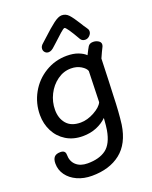

<svg xmlns="http://www.w3.org/2000/svg" viewBox="-179 -847 944 1193"><g transform="rotate(-20 292.5 -251.0)"><path d="M556 -497Q556 -491 553 -483Q538 -454 521 -415L516 -268Q514 -235 512 -171Q509 -64 499 14Q481 134 407.5 192Q334 250 218 250Q164 250 121 230.5Q78 211 53.5 177Q29 143 29 101Q29 72 41.5 58Q54 44 82 44Q115 44 115 73Q115 117 143 142.5Q171 168 219 168Q296 168 341 134.5Q386 101 401 15Q405 -7 409 -63Q381 -35 340 -18Q299 -1 249 -1Q186 -1 139 -30Q92 -59 67 -108Q42 -157 42 -215Q42 -293 79 -359.5Q116 -426 181 -465.5Q246 -505 324 -505Q367 -505 398.5 -493Q430 -481 447 -464Q465 -500 473 -513Q483 -530 507 -530Q525 -530 540.5 -521Q556 -512 556 -497ZM415 -165 421 -369Q415 -388 387 -405Q359 -422 321 -422Q272 -422 230.5 -392Q189 -362 165 -314Q141 -266 141 -213Q141 -157 172 -121Q203 -85 265 -85Q309 -85 355.5 -110.5Q402 -136 415 -165ZM438 -574Q382 -672 370 -672Q363 -672 340.5 -652Q318 -632 288 -604L268 -586Q246 -564 227 -564Q213 -564 204 -573.5Q195 -583 195 -596Q195 -614 212 -628Q214 -630 244 -657Q291 -701 324.5 -726.5Q358 -752 380 -752Q407 -752 426 -731.5Q445 -711 473 -666Q484 -647 503 -620Q510 -611 510 -601Q510 -585 497 -572Q484 -559 468 -559Q448 -559 438 -574Z"/></g></svg>

Font: Mali Medium
Style: Italic
Weight: 500
Italic angle: -10°
Version: Version 1.000; ttfautohint (v1.6)